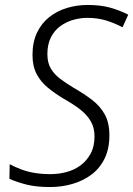

<svg xmlns="http://www.w3.org/2000/svg" viewBox="-20 -744 537 774"><path d="M182 10Q127 10 88.5 0.5Q50 -9 18 -23L19 -82Q40 -71 64.5 -61.5Q89 -52 119 -47Q149 -42 183 -42Q215 -42 246.5 -50Q278 -58 303.5 -76.5Q329 -95 345 -124Q361 -153 361 -194Q361 -229 346 -255Q331 -281 303.5 -302.5Q276 -324 235 -347Q202 -367 173.5 -390Q145 -413 128 -445Q111 -477 111 -522Q111 -574 129 -612Q147 -650 178.5 -675Q210 -700 250 -712Q290 -724 333 -724Q385 -724 423 -713.5Q461 -703 497 -685L474 -634Q442 -651 407.5 -661.5Q373 -672 332 -672Q304 -672 275.5 -664Q247 -656 223 -638.5Q199 -621 185 -593Q171 -565 171 -526Q171 -491 185 -467.5Q199 -444 223 -426Q247 -408 277 -390Q319 -366 351.5 -341Q384 -316 402.5 -282.5Q421 -249 421 -198Q421 -144 401.5 -104.5Q382 -65 348.5 -40Q315 -15 272 -2.5Q229 10 182 10Z"/></svg>

Font: Noto Sans Display Light
Style: Italic
Weight: 300
Italic angle: -12°
Designer: Monotype Design Team
Foundry: Monotype Imaging Inc.
Version: Version 2.003